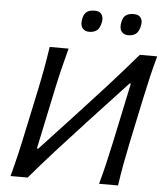

<svg xmlns="http://www.w3.org/2000/svg" viewBox="-61 -983 889 1037"><g transform="rotate(5 384.0 -465.0)"><path d="M35 0Q51 -59.5 64 -114.2Q77 -169 91 -236L141.5 -473Q156 -541 166 -597Q176 -653 185 -713H287.5Q271.5 -653.5 258 -597.8Q244.5 -542 230 -473.5L164 -160.5H171.5L370.5 -375Q446 -456.5 522 -540.5Q598 -624.5 673.5 -713H768Q751.5 -653 738.2 -597Q725 -541 710.5 -472.5L660.5 -236Q646.5 -169 636.5 -114.2Q626.5 -59.5 618 0H515Q531.5 -59.5 544.5 -114.5Q557.5 -169.5 571.5 -235.5L639 -554H632L429 -335.5Q337 -236 264.2 -155.5Q191.5 -75 128 0ZM602 -813Q576.5 -813 564 -831.2Q551.5 -849.5 560 -885Q565.5 -909 580.8 -919.2Q596 -929.5 622 -929.5Q649.5 -929.5 660.5 -913.2Q671.5 -897 666.5 -871.5Q659.5 -837.5 643.2 -825.2Q627 -813 602 -813ZM390 -813Q364.5 -813 352 -831.2Q339.5 -849.5 348 -885Q353.5 -909 368.8 -919.2Q384 -929.5 410 -929.5Q437 -929.5 448 -913.2Q459 -897 454.5 -871.5Q448 -837.5 431.5 -825.2Q415 -813 390 -813Z"/></g></svg>

Font: Commissioner Flair
Style: Italic
Weight: 400
Italic angle: -12°
Designer: Kostas Bartsokas
Foundry: Kostas Bartsokas
Version: Version 1.000; ttfautohint (v1.8.3)